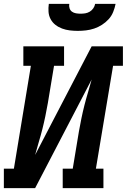

<svg xmlns="http://www.w3.org/2000/svg" viewBox="-24 -975 657 995"><path d="M-4 0V-101H48L136 -634H97V-735H308V-634H256L224 -441Q218 -407 211 -373Q204 -339 195.5 -305.5Q187 -272 177 -239Q167 -206 158 -172L451 -735H613V-634H562L473 -101H512V0H301V-101H353L385 -294Q391 -328 398 -362Q405 -396 413.5 -429.5Q422 -463 432 -496Q442 -529 451 -563L158 0ZM379 -815Q358 -815 337.5 -817.5Q317 -820 298 -827Q279 -834 263.5 -846Q248 -858 238.5 -875.5Q229 -893 227.5 -913.5Q226 -934 229 -955H335Q333 -943 336.5 -932Q340 -921 349 -914.5Q358 -908 370 -906Q382 -904 393 -904Q406 -904 418 -906Q430 -908 441 -914.5Q452 -921 459.5 -932Q467 -943 469 -955H575Q571 -934 562.5 -913Q554 -892 539 -875.5Q524 -859 504.5 -846.5Q485 -834 464 -827Q443 -820 421.5 -817.5Q400 -815 379 -815Z"/></svg>

Font: Iosevka Curly Slab Extended
Style: Bold Italic
Weight: 700
Width: 7
Italic angle: -9°
Monospace: yes
Designer: Belleve Invis
Foundry: Belleve Invis
Version: Version 11.0.0; ttfautohint (v1.8.3)